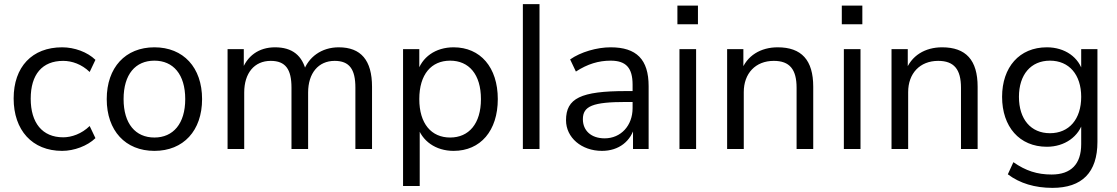

<svg xmlns="http://www.w3.org/2000/svg" viewBox="-20 -711 5330 916"><path d="M276.5 8.8C333.3 8.8 397.1 -14.7 435.3 -52L407.8 -109.8C369.6 -72.5 321.6 -55.9 281.4 -55.9C181.4 -55.9 126.5 -125.5 126.5 -240.2C126.5 -355.9 181.4 -420.6 281.4 -420.6C322.5 -420.6 369.6 -404.9 407.8 -367.6L435.3 -425.5C397.1 -462.7 335.3 -485.3 276.5 -485.3C133.3 -485.3 45.1 -392.2 45.1 -241.2C45.1 -90.2 133.3 8.8 276.5 8.8Z M716.7 8.8C854.9 8.8 944.1 -87.3 944.1 -238.2C944.1 -389.2 854.9 -485.3 716.7 -485.3C578.4 -485.3 489.2 -389.2 489.2 -238.2C489.2 -87.3 578.4 8.8 716.7 8.8ZM716.7 -54.9C626.5 -54.9 569.6 -120.6 569.6 -238.2C569.6 -356.9 626.5 -421.6 716.7 -421.6C805.9 -421.6 863.7 -356.9 863.7 -238.2C863.7 -120.6 805.9 -54.9 716.7 -54.9Z M1065.7 0H1145.1V-269.6C1145.1 -361.8 1193.1 -420.6 1271.6 -420.6C1342.2 -420.6 1370.6 -380.4 1370.6 -293.1V0H1450V-269.6C1450 -361.8 1499 -420.6 1576.5 -420.6C1647.1 -420.6 1675.5 -380.4 1675.5 -293.1V0H1754.9V-297.1C1754.9 -423.5 1702 -485.3 1596.1 -485.3C1514.7 -485.3 1450 -439.2 1426.5 -366.7H1441.2C1423.5 -447.1 1373.5 -485.3 1292.2 -485.3C1214.7 -485.3 1156.9 -444.1 1132.4 -370.6H1143.1V-476.5H1065.7Z M1902.9 176.5H1982.4V-111.8H1970.6C1992.2 -38.2 2058.8 8.8 2144.1 8.8C2272.5 8.8 2354.9 -87.3 2354.9 -238.2C2354.9 -390.2 2271.6 -485.3 2144.1 -485.3C2057.8 -485.3 1991.2 -438.2 1970.6 -363.7H1980.4V-476.5H1902.9ZM2127.5 -54.9C2038.2 -54.9 1980.4 -120.6 1980.4 -238.2C1980.4 -356.9 2038.2 -421.6 2127.5 -421.6C2216.7 -421.6 2274.5 -356.9 2274.5 -238.2C2274.5 -120.6 2216.7 -54.9 2127.5 -54.9Z M2474.5 0H2553.9V-691.2H2474.5Z M2852 8.8C2932.4 8.8 2991.2 -37.3 3008.8 -110.8H3000V0H3074.5V-300C3074.5 -427.5 3016.7 -485.3 2893.1 -485.3C2827.5 -485.3 2750 -462.7 2700 -427.5L2727.5 -369.6C2783.3 -405.9 2836.3 -421.6 2893.1 -421.6C2966.7 -421.6 2998 -387.3 2998 -306.9V-195.1C2998 -111.8 2942.2 -51 2864.7 -51C2800 -51 2760.8 -88.2 2760.8 -142.2C2760.8 -204.9 2807.8 -224.5 2967.6 -224.5H3010.8V-276.5H2966.7C2751 -276.5 2680.4 -242.2 2680.4 -137.3C2680.4 -54.9 2753.9 8.8 2852 8.8Z M3211.8 -595.1H3309.8V-684.3H3211.8ZM3221.6 0H3301V-476.5H3221.6Z M3449 0H3528.4V-271.6C3528.4 -360.8 3584.3 -420.6 3671.6 -420.6C3747.1 -420.6 3780.4 -380.4 3780.4 -292.2V0H3859.8V-297.1C3859.8 -424.5 3803.9 -485.3 3690.2 -485.3C3609.8 -485.3 3542.2 -446.1 3515.7 -370.6H3526.5V-476.5H3449Z M3996.1 -595.1H4094.1V-684.3H3996.1ZM4005.9 0H4085.3V-476.5H4005.9Z M4233.3 0H4312.7V-271.6C4312.7 -360.8 4368.6 -420.6 4455.9 -420.6C4531.4 -420.6 4564.7 -380.4 4564.7 -292.2V0H4644.1V-297.1C4644.1 -424.5 4588.2 -485.3 4474.5 -485.3C4394.1 -485.3 4326.5 -446.1 4300 -370.6H4310.8V-476.5H4233.3Z M5001 185.3C5142.2 185.3 5215.7 111.8 5215.7 -34.3V-476.5H5138.2V-363.7H5147.1C5128.4 -438.2 5059.8 -485.3 4974.5 -485.3C4843.1 -485.3 4760.8 -390.2 4760.8 -249C4760.8 -106.9 4843.1 -10.8 4974.5 -10.8C5058.8 -10.8 5128.4 -58.8 5148 -134.3H5138.2V-23.5C5138.2 71.6 5090.2 121.6 4997.1 121.6C4928.4 121.6 4873.5 103.9 4814.7 62.7L4788.2 120.6C4845.1 163.7 4917.6 185.3 5001 185.3ZM4989.2 -75.5C4898 -75.5 4841.2 -142.2 4841.2 -249C4841.2 -354.9 4898 -421.6 4989.2 -421.6C5080.4 -421.6 5138.2 -354.9 5138.2 -249C5138.2 -142.2 5080.4 -75.5 4989.2 -75.5Z"/></svg>

Font: LL Pando Sans
Style: Regular
Weight: 400
Designer: Joshua Smith
Foundry: Joshua Smith
Version: Version 1.000;Glyphs 3.2.1 (3258)